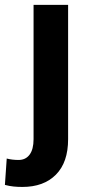

<svg xmlns="http://www.w3.org/2000/svg" viewBox="-63 -548 364 782"><path d="M73.7 -528.3H214.4V19Q214.4 113.3 164.8 163.3Q115.2 213.4 28.3 213.4Q9.3 213.4 -7.6 211.7Q-24.4 210 -43 205.1L-35.6 97.7Q-13.7 103.5 12.7 103.5Q41.5 103.5 57.6 81.8Q73.7 60.1 73.7 19Z"/></svg>

Font: Vazirmatn RD UI
Style: Bold
Weight: 700
Designer: Saber Rastikerdar
Foundry: Saber Rastikerdar
Version: Version 33.003